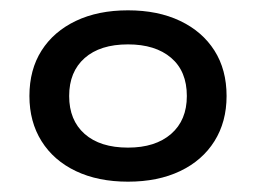

<svg xmlns="http://www.w3.org/2000/svg" viewBox="-20 -734 496 372"><path d="M228 -382Q170 -382 127 -402.5Q84 -423 60.5 -460.5Q37 -498 37 -548Q37 -599 60.5 -636Q84 -673 127 -693.5Q170 -714 228 -714Q286 -714 329 -693.5Q372 -673 395.5 -636Q419 -599 419 -548Q419 -498 395.5 -460.5Q372 -423 329 -402.5Q286 -382 228 -382ZM228 -448Q281 -448 311.5 -474.5Q342 -501 342 -548Q342 -596 311.5 -622Q281 -648 228 -648Q174 -648 144 -621.5Q114 -595 114 -548Q114 -501 144 -474.5Q174 -448 228 -448Z"/></svg>

Font: Nunito Sans 7pt Expanded Medium
Style: Regular
Weight: 500
Width: 7
Designer: Vernon Adams
Foundry: Vernon Adams
Version: Version 3.101;gftools[0.9.27]